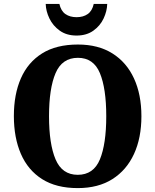

<svg xmlns="http://www.w3.org/2000/svg" viewBox="-20 -953 795 983"><path d="M378 10Q268 10 195.5 -36Q123 -82 87 -165Q51 -248 51 -359Q51 -470 87 -552Q123 -634 195.5 -679.5Q268 -725 379 -725Q483 -725 555.5 -679.5Q628 -634 666 -551.5Q704 -469 704 -358Q704 -247 666 -164.5Q628 -82 555.5 -36Q483 10 378 10ZM378 -58Q459 -58 491.5 -137Q524 -216 524 -358Q524 -500 491.5 -578.5Q459 -657 379 -657Q298 -657 264.5 -578.5Q231 -500 231 -358Q231 -216 264.5 -137Q298 -58 378 -58ZM372 -771Q321 -771 286 -796Q251 -821 233 -858.5Q215 -896 214 -933H284Q292 -897 315 -881Q338 -865 372 -865Q406 -865 429 -881Q452 -897 460 -933H529Q528 -896 510.5 -858.5Q493 -821 458 -796Q423 -771 372 -771Z"/></svg>

Font: Noto Serif SemiCondensed ExtraBold
Style: Regular
Weight: 800
Width: 4
Designer: Monotype Design Team
Foundry: Monotype Imaging Inc.
Version: Version 2.015